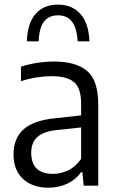

<svg xmlns="http://www.w3.org/2000/svg" viewBox="-20 -824 520 852"><path d="M195 9Q124.5 9 82.2 -30Q40 -69 40 -138.5Q40 -210 84.8 -250.2Q129.5 -290.5 227.5 -299.5L340 -312V-362.5Q340 -435 307.5 -460.5Q275 -486 209.5 -486Q180.5 -486 144.5 -480.8Q108.5 -475.5 73 -463.5V-528Q105 -539 145 -545Q185 -551 220 -551Q317 -551 366.5 -509.2Q416 -467.5 416 -359.5V0H351.5L345.5 -60H340Q315.5 -26 277.8 -8.5Q240 9 195 9ZM118.5 -146.5Q118.5 -52.5 215.5 -52.5Q247.5 -52.5 280.5 -67.2Q313.5 -82 340 -119V-258.5L233 -247Q173 -241 145.8 -216Q118.5 -191 118.5 -146.5ZM99 -640.5Q102.5 -723 138.5 -763.2Q174.5 -803.5 237.5 -803.5Q299 -803.5 336.2 -762.8Q373.5 -722 377 -640.5H324.5Q321 -700.5 299.2 -728.2Q277.5 -756 237.5 -756Q196.5 -756 175.2 -728.2Q154 -700.5 151.5 -640.5Z"/></svg>

Font: Encode Sans SemiCondensed SemiCondensed
Style: Regular
Weight: 400
Width: 4
Designer: Multiple Designers
Foundry: Impallari Type
Version: Version 3.000; ttfautohint (v1.8.3) -l 8 -r 50 -G 200 -x 14 